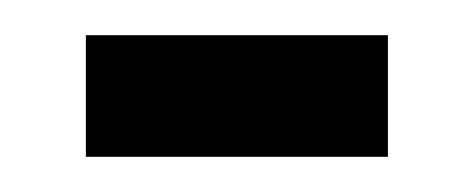

<svg xmlns="http://www.w3.org/2000/svg" viewBox="-20 -324 267 108"><path d="M198.2 -304.2V-235.8H28.3V-304.2Z"/></svg>

Font: Scarab Serif
Style: Light
Weight: 300
Designer: John Roberts
Foundry: Scarab
Version: 1.0